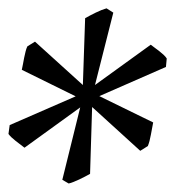

<svg xmlns="http://www.w3.org/2000/svg" viewBox="-23 -782 416 456"><path d="M202.6 -580.1 335 -675.8Q339.4 -672.4 344.7 -668.5Q350.1 -664.6 355.7 -660.2Q361.3 -655.8 366 -651.4Q370.6 -647 373 -643.1L371.1 -623L212.9 -553.7L340.8 -491.2Q338.4 -479 335.4 -462.4Q332.5 -445.8 328.1 -435.1L310.1 -423.8L195.8 -527.8L190.9 -369.1Q185.5 -366.2 178.7 -362.5Q171.9 -358.9 165 -355.7Q158.2 -352.5 151.6 -349.9Q145 -347.2 140.1 -346.2L125 -355L167.5 -526.9L35.2 -431.2Q25.9 -438 14.2 -447.3Q2.4 -456.5 -2.9 -463.9L0 -484.9L156.7 -553.2L28.8 -616.2Q30.3 -622.1 31.5 -629.6Q32.7 -637.2 34.4 -645Q36.1 -652.8 37.8 -659.9Q39.6 -667 42 -671.9L60.1 -683.1L173.8 -580.1L179.2 -738.8Q184.1 -741.7 190.7 -745.1Q197.3 -748.5 204.3 -752Q211.4 -755.4 218 -758.1Q224.6 -760.7 230 -762.2L246.1 -752Z"/></svg>

Font: Gentium Plus Eur
Style: Italic
Weight: 400
Italic angle: -8°
Designer: J. Victor Gaultney, Annie Olsen, Iska Routamaa, Becca Hirsbrunner
Foundry: SIL International
Version: Version 5.000